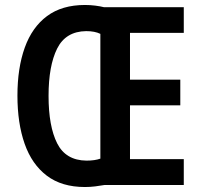

<svg xmlns="http://www.w3.org/2000/svg" viewBox="-20 -743 806 771"><path d="M321 -723Q342 -723 362 -720.5Q382 -718 398 -714H718V-611H502V-423H704V-320H502V-104H718V0H399Q382 3 362 5.5Q342 8 321 8Q228 8 168 -37.5Q108 -83 79 -165.5Q50 -248 50 -359Q50 -470 79.5 -552Q109 -634 169 -678.5Q229 -723 321 -723ZM326 -618Q244 -617 209.5 -548Q175 -479 175 -358Q175 -236 209.5 -167.5Q244 -99 327 -98Q361 -98 383 -106V-607Q361 -618 326 -618Z"/></svg>

Font: Noto Sans Myanmar Condensed SemiBold
Style: Regular
Weight: 600
Width: 3
Designer: Monotype Design Team
Foundry: Monotype Imaging Inc.
Version: Version 2.107; ttfautohint (v1.8.4.7-5d5b)